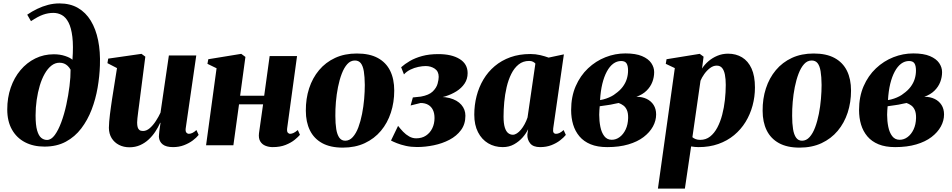

<svg xmlns="http://www.w3.org/2000/svg" viewBox="-20 -851 5578 1125"><path d="M240.5 8Q175.5 8 126.5 -17.5Q77.5 -43 50 -91.8Q22.5 -140.5 22.5 -209.5Q22.5 -278.5 42.8 -337.2Q63 -396 100 -440Q137 -484 186.8 -508.5Q236.5 -533 295.5 -533Q331.5 -533 361.5 -523Q391.5 -513 404.5 -501Q410.5 -581.5 404 -635Q397.5 -688.5 381.5 -719.2Q365.5 -750 342.5 -762.8Q319.5 -775.5 292.5 -775.5Q262.5 -775.5 232.5 -765Q202.5 -754.5 161.5 -727L139.5 -765Q167 -784 198 -799Q229 -814 261.8 -822.5Q294.5 -831 328.5 -831Q391 -831 436.8 -804.5Q482.5 -778 512 -729.5Q541.5 -681 555 -614.5Q568.5 -548 565.5 -468Q563.5 -404.5 552 -337.5Q540.5 -270.5 517 -209Q493.5 -147.5 456.2 -98.5Q419 -49.5 365.8 -20.8Q312.5 8 240.5 8ZM255.5 -31Q280 -31 301 -59.8Q322 -88.5 339.2 -135.2Q356.5 -182 368.5 -237Q380.5 -292 387.2 -346.2Q394 -400.5 393.5 -443Q386 -456 376.5 -465Q367 -474 355.2 -478.8Q343.5 -483.5 328.5 -483.5Q303 -483.5 281.2 -466.5Q259.5 -449.5 242.2 -419.2Q225 -389 213.2 -349.8Q201.5 -310.5 195 -265.8Q188.5 -221 188.5 -175Q188.5 -118 197.5 -86.8Q206.5 -55.5 221.8 -43.2Q237 -31 255.5 -31Z M738.5 12Q704.5 12 677.2 -2Q650 -16 634.2 -41.5Q618.5 -67 618 -101.5Q618 -118 619.8 -138.2Q621.5 -158.5 624.2 -181Q627 -203.5 630.2 -226Q633.5 -248.5 636.5 -269.5L665.5 -452L609.5 -481L614 -507.5L809 -535.5L831.5 -519L801.5 -286.5Q799 -265.5 795.8 -241.8Q792.5 -218 789.8 -196.5Q787 -175 785.2 -158.2Q783.5 -141.5 783.5 -133.5Q783.5 -117 786.5 -106Q789.5 -95 797 -89.2Q804.5 -83.5 818 -83.5Q838.5 -83.5 857.8 -100.2Q877 -117 893.2 -142Q909.5 -167 920.5 -191L969.5 -526H1130L1068 -98Q1066 -81 1072.2 -74Q1078.5 -67 1087 -67Q1096 -67 1107 -72Q1118 -77 1131 -89L1144 -60.5Q1132 -45 1109.8 -28.2Q1087.5 -11.5 1058 -0.2Q1028.5 11 994 11Q953.5 11 933.2 -5Q913 -21 911 -49Q911 -53.5 911.8 -62.8Q912.5 -72 913.8 -83.2Q915 -94.5 917 -107Q919 -119.5 920.5 -131L918.5 -131.5Q907 -105.5 890.2 -80Q873.5 -54.5 851.2 -33.8Q829 -13 800.8 -0.5Q772.5 12 738.5 12Z M1662.5 -99Q1660.5 -80.5 1666.2 -73.8Q1672 -67 1680 -67Q1688.5 -67 1699 -71.5Q1709.5 -76 1725 -89L1737.5 -61Q1727.5 -49 1706.8 -32Q1686 -15 1653.8 -2Q1621.5 11 1577.5 11Q1555.5 11 1535.8 3.2Q1516 -4.5 1505 -22.5Q1494 -40.5 1497.5 -70.5L1521.5 -239.5H1380.5L1347.5 0H1187.5L1249 -451L1195.5 -477L1200.5 -504L1393.5 -535.5L1418 -517.5L1387 -290H1528L1560 -522.5H1720.5Z M2071 -537.5Q2145.5 -537.5 2193.8 -511.2Q2242 -485 2266 -436.5Q2290 -388 2290 -320Q2290 -251.5 2270.2 -191Q2250.5 -130.5 2212 -84.5Q2173.5 -38.5 2117.2 -12.2Q2061 14 1988.5 14Q1915.5 14 1867.5 -12.5Q1819.5 -39 1795.8 -87.5Q1772 -136 1772 -202Q1771.5 -272.5 1791.2 -333.2Q1811 -394 1849.5 -440Q1888 -486 1943.8 -511.8Q1999.5 -537.5 2071 -537.5ZM2059.5 -496.5Q2034 -496.5 2015 -475.5Q1996 -454.5 1982.5 -419Q1969 -383.5 1960.5 -340.8Q1952 -298 1948.2 -254Q1944.5 -210 1945 -172Q1945 -127 1950.2 -94.5Q1955.5 -62 1968.2 -44.2Q1981 -26.5 2003 -26.5Q2028 -26.5 2047.2 -48Q2066.5 -69.5 2079.8 -105Q2093 -140.5 2101.5 -183.8Q2110 -227 2113.8 -271.2Q2117.5 -315.5 2117.5 -353.5Q2117 -402 2111.8 -433.5Q2106.5 -465 2094 -480.8Q2081.5 -496.5 2059.5 -496.5Z M2423.5 10.5Q2388.5 10.5 2358.2 3.8Q2328 -3 2305.5 -12Q2283 -21 2271 -27.5L2312.5 -113.5Q2326 -96 2342 -79.2Q2358 -62.5 2377.5 -51.5Q2397 -40.5 2418.5 -40.5Q2452 -40.5 2476 -56.5Q2500 -72.5 2513 -99.5Q2526 -126.5 2526 -159.5Q2526 -187.5 2516.5 -207Q2507 -226.5 2488.8 -237Q2470.5 -247.5 2444.5 -247.5L2386 -233L2399 -280L2446 -285Q2493.5 -293.5 2515.5 -315Q2537.5 -336.5 2544 -360.5Q2550.5 -384.5 2550.5 -400.5Q2550.5 -433 2527.5 -448.5Q2504.5 -464 2474 -464Q2455 -464 2431 -459Q2407 -454 2384.5 -443Q2362 -432 2347 -415L2330.5 -457Q2351.5 -476 2382 -493.8Q2412.5 -511.5 2453.8 -522.8Q2495 -534 2548.5 -534Q2626.5 -534 2673.2 -505.2Q2720 -476.5 2720 -422.5Q2720 -388 2702.2 -361.5Q2684.5 -335 2654.8 -316.2Q2625 -297.5 2588.5 -286.2Q2552 -275 2516 -271L2504.5 -278Q2569 -288.5 2614.2 -276.5Q2659.5 -264.5 2683.2 -237Q2707 -209.5 2707 -173Q2707 -123.5 2681.2 -88.8Q2655.5 -54 2613.5 -32Q2571.5 -10 2521.8 0.2Q2472 10.5 2423.5 10.5Z M3221.5 -99Q3219 -80.5 3223.8 -73.8Q3228.5 -67 3238 -67Q3248 -67 3258.2 -71.8Q3268.5 -76.5 3282.5 -89L3295.5 -60.5Q3283.5 -45.5 3262 -28.8Q3240.5 -12 3211 -0.5Q3181.5 11 3144.5 11Q3104 11 3086.5 -11Q3069 -33 3070 -62L3074.5 -94Q3063.5 -70 3042.5 -46Q3021.5 -22 2992.2 -5.5Q2963 11 2926 11Q2878 11 2840.2 -11.5Q2802.5 -34 2780.8 -76.5Q2759 -119 2759 -179Q2759 -235.5 2772.5 -288Q2786 -340.5 2812.5 -385.2Q2839 -430 2878.8 -463.5Q2918.5 -497 2970.8 -515.8Q3023 -534.5 3087.5 -534.5Q3118 -534.5 3145.5 -528Q3173 -521.5 3194.5 -513.5L3284 -532.5ZM3117 -478.5Q3112.5 -484 3103.5 -489Q3094.5 -494 3080.5 -494Q3044.5 -494 3018.8 -473.2Q2993 -452.5 2975.8 -417.8Q2958.5 -383 2948.5 -340Q2938.5 -297 2934.5 -252.5Q2930.5 -208 2930.5 -168Q2930.5 -127.5 2937.8 -104.2Q2945 -81 2957.5 -71.2Q2970 -61.5 2985 -61.5Q2996.5 -61.5 3008.8 -69.5Q3021 -77.5 3032.5 -91.2Q3044 -105 3054 -123.5Q3064 -142 3071 -162.5Z M3538 11Q3481 11 3440.8 -5.5Q3400.5 -22 3375.2 -52Q3350 -82 3338.2 -121.2Q3326.5 -160.5 3326.5 -206Q3326.5 -284.5 3353.2 -346Q3380 -407.5 3425.5 -450.5Q3471 -493.5 3527.8 -515.8Q3584.5 -538 3644 -538Q3705 -538 3742 -522.2Q3779 -506.5 3796 -481.5Q3813 -456.5 3813 -428.5Q3813 -398.5 3802.2 -370.5Q3791.5 -342.5 3768.5 -319.8Q3745.5 -297 3709 -284Q3743.5 -284 3769.2 -271.5Q3795 -259 3809.8 -235.8Q3824.5 -212.5 3824.5 -180.5Q3824.5 -144 3805.8 -109.8Q3787 -75.5 3751 -48Q3715 -20.5 3661.5 -4.8Q3608 11 3538 11ZM3564.5 -32Q3589.5 -32 3611 -48Q3632.5 -64 3646 -92.5Q3659.5 -121 3660.5 -159.5Q3661 -188.5 3653.2 -206Q3645.5 -223.5 3632.5 -233Q3619.5 -242.5 3605 -247.5Q3594 -245.5 3582.2 -243Q3570.5 -240.5 3558.8 -238Q3547 -235.5 3536 -234.5Q3525.5 -233 3515 -231.5Q3504.5 -230 3494 -228.5Q3493 -218 3492 -204.2Q3491 -190.5 3491 -178.5Q3491 -141.5 3497.8 -108Q3504.5 -74.5 3520.8 -53.2Q3537 -32 3564.5 -32ZM3496 -264.5Q3514.5 -267.5 3531.8 -273.5Q3549 -279.5 3563.2 -287Q3577.5 -294.5 3586 -302Q3612 -320 3628.5 -342Q3645 -364 3652.5 -388.2Q3660 -412.5 3660 -437.5Q3660 -466 3651 -479.8Q3642 -493.5 3619.5 -493.5Q3594.5 -493.5 3573.2 -477.8Q3552 -462 3535.8 -432Q3519.5 -402 3509.2 -359.8Q3499 -317.5 3496 -264.5Z M3835 254 3934 -452 3881 -477 3885.5 -504 4080 -535.5 4102.5 -519 4093.5 -449.5Q4108 -472.5 4131 -492.2Q4154 -512 4183.2 -524.2Q4212.5 -536.5 4246 -536.5Q4292.5 -536.5 4328 -515Q4363.5 -493.5 4383.5 -449.8Q4403.5 -406 4403.5 -338.5Q4403.5 -284 4389.5 -232.2Q4375.5 -180.5 4348.5 -136.5Q4321.5 -92.5 4281.5 -59.2Q4241.5 -26 4189.2 -7.5Q4137 11 4073.5 11Q4063.5 11 4052 10Q4040.5 9 4029.5 7L3993 254ZM4037 -47Q4044.5 -40.5 4055.8 -36Q4067 -31.5 4083 -31.5Q4116 -31.5 4140.8 -51Q4165.5 -70.5 4183 -103.5Q4200.5 -136.5 4211.5 -178.2Q4222.5 -220 4227.5 -265.5Q4232.5 -311 4232.5 -353.5Q4232.5 -388 4227.5 -413.5Q4222.5 -439 4211 -452.8Q4199.5 -466.5 4179.5 -466.5Q4159 -466.5 4140 -452Q4121 -437.5 4106.5 -417Q4092 -396.5 4084.5 -378Z M4747.5 -537.5Q4822 -537.5 4870.2 -511.2Q4918.5 -485 4942.5 -436.5Q4966.5 -388 4966.5 -320Q4966.5 -251.5 4946.8 -191Q4927 -130.5 4888.5 -84.5Q4850 -38.5 4793.8 -12.2Q4737.5 14 4665 14Q4592 14 4544 -12.5Q4496 -39 4472.2 -87.5Q4448.5 -136 4448.5 -202Q4448 -272.5 4467.8 -333.2Q4487.5 -394 4526 -440Q4564.5 -486 4620.2 -511.8Q4676 -537.5 4747.5 -537.5ZM4736 -496.5Q4710.5 -496.5 4691.5 -475.5Q4672.5 -454.5 4659 -419Q4645.5 -383.5 4637 -340.8Q4628.5 -298 4624.8 -254Q4621 -210 4621.5 -172Q4621.5 -127 4626.8 -94.5Q4632 -62 4644.8 -44.2Q4657.5 -26.5 4679.5 -26.5Q4704.5 -26.5 4723.8 -48Q4743 -69.5 4756.2 -105Q4769.5 -140.5 4778 -183.8Q4786.5 -227 4790.2 -271.2Q4794 -315.5 4794 -353.5Q4793.5 -402 4788.2 -433.5Q4783 -465 4770.5 -480.8Q4758 -496.5 4736 -496.5Z M5225 11Q5168 11 5127.8 -5.5Q5087.5 -22 5062.2 -52Q5037 -82 5025.2 -121.2Q5013.5 -160.5 5013.5 -206Q5013.5 -284.5 5040.2 -346Q5067 -407.5 5112.5 -450.5Q5158 -493.5 5214.8 -515.8Q5271.5 -538 5331 -538Q5392 -538 5429 -522.2Q5466 -506.5 5483 -481.5Q5500 -456.5 5500 -428.5Q5500 -398.5 5489.2 -370.5Q5478.5 -342.5 5455.5 -319.8Q5432.5 -297 5396 -284Q5430.5 -284 5456.2 -271.5Q5482 -259 5496.8 -235.8Q5511.5 -212.5 5511.5 -180.5Q5511.5 -144 5492.8 -109.8Q5474 -75.5 5438 -48Q5402 -20.5 5348.5 -4.8Q5295 11 5225 11ZM5251.5 -32Q5276.5 -32 5298 -48Q5319.5 -64 5333 -92.5Q5346.5 -121 5347.5 -159.5Q5348 -188.5 5340.2 -206Q5332.5 -223.5 5319.5 -233Q5306.5 -242.5 5292 -247.5Q5281 -245.5 5269.2 -243Q5257.5 -240.5 5245.8 -238Q5234 -235.5 5223 -234.5Q5212.5 -233 5202 -231.5Q5191.5 -230 5181 -228.5Q5180 -218 5179 -204.2Q5178 -190.5 5178 -178.5Q5178 -141.5 5184.8 -108Q5191.5 -74.5 5207.8 -53.2Q5224 -32 5251.5 -32ZM5183 -264.5Q5201.5 -267.5 5218.8 -273.5Q5236 -279.5 5250.2 -287Q5264.5 -294.5 5273 -302Q5299 -320 5315.5 -342Q5332 -364 5339.5 -388.2Q5347 -412.5 5347 -437.5Q5347 -466 5338 -479.8Q5329 -493.5 5306.5 -493.5Q5281.5 -493.5 5260.2 -477.8Q5239 -462 5222.8 -432Q5206.5 -402 5196.2 -359.8Q5186 -317.5 5183 -264.5Z"/></svg>

Font: Merriweather 96pt Black
Style: Italic
Weight: 900
Italic angle: -7.8°
Version: Version 2.101